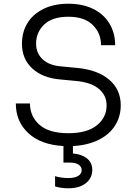

<svg xmlns="http://www.w3.org/2000/svg" viewBox="-20 -769 737 1032"><path d="M276 233V178Q309 188 348 188Q382 188 400.5 176.5Q419 165 419 145Q419 127 402.5 116Q386 105 356 105H321V16Q199 9 132 -53.5Q65 -116 65 -213H141Q141 -144 192 -98.5Q243 -53 348 -53Q447 -53 500 -95Q553 -137 553 -203Q553 -257 510.5 -292Q468 -327 387 -334L303 -342Q209 -350 153.5 -401Q98 -452 98 -534Q98 -597 128 -645.5Q158 -694 214.5 -721.5Q271 -749 347 -749Q424 -749 481 -721Q538 -693 568.5 -642Q599 -591 599 -526H523Q523 -591 478.5 -635Q434 -679 347 -679Q262 -679 218 -637.5Q174 -596 174 -534Q174 -483 209.5 -450Q245 -417 310 -412L394 -404Q504 -394 566.5 -341Q629 -288 629 -203Q629 -142 598 -93.5Q567 -45 508.5 -16.5Q450 12 372 16V56Q420 60 448 83Q476 106 476 144Q476 188 441.5 215.5Q407 243 348 243Q308 243 276 233Z"/></svg>

Font: Sora-SIA Light
Style: Regular
Weight: 300
Designer: Jonathan Barnbrook, Julián Moncada
Foundry: Barnbrook Fonts
Version: Version 2.000